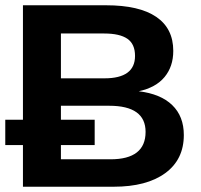

<svg xmlns="http://www.w3.org/2000/svg" viewBox="-20 -708 762 728"><path d="M0 -158V-254H67V-688H382Q508 -688 572.5 -644Q637 -600 637 -515Q637 -456 604 -416Q571 -376 506 -362Q589 -352 633 -309.5Q677 -267 677 -196Q677 -103 606.5 -51.5Q536 0 411 0H67V-158ZM532 -208Q532 -307 394 -307H211V-254H339V-158H211V-104H399Q532 -104 532 -208ZM492 -496Q492 -541 463 -561Q434 -581 375 -581H211V-411H376Q492 -411 492 -496Z"/></svg>

Font: Libra Sans
Style: Bold
Weight: 700
Foundry: Context Ltd
Version: Version 1.000